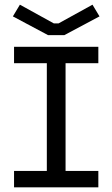

<svg xmlns="http://www.w3.org/2000/svg" viewBox="-20 -800 480 820"><path d="M405 -730 375 -780 230 -700H210L65 -780L35 -730L185 -650H255ZM40 0H400V-70H260V-530H400V-600H40V-530H180V-70H40Z"/></svg>

Font: KetosagCBd
Style: Regular
Weight: 500
Designer: gluk
Foundry: gluk
Version: Version 00.0024